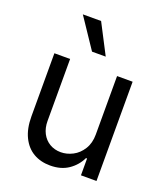

<svg xmlns="http://www.w3.org/2000/svg" viewBox="-141 -860 834 964"><g transform="rotate(20 276.5 -378.0)"><path d="M402.3 -530.3H485.4V0H402.3V-89.8H396.5Q376 -46.9 336.4 -20Q296.9 6.8 239.3 6.8Q188.5 6.8 149.9 -15.6Q111.3 -38.1 89.4 -83Q67.4 -127.9 67.4 -193.4V-530.3H151.4V-199.2Q151.4 -162.1 166 -133.8Q180.7 -105.5 207 -89.8Q233.4 -74.2 266.6 -74.2Q298.8 -74.2 330.1 -90.3Q361.3 -106.4 381.8 -139.2Q402.3 -171.9 402.3 -217.8ZM134.8 -762.7H232.4L315.4 -602.5H242.2Z"/></g></svg>

Font: Pretendard Std Variable
Style: Regular
Weight: 400
Designer: Base glyphs from Inter by Rasmus Andersson; Hangeul glyphs from Noto Sans CJK(Source Han Sans) by Jang Soo-young and Kan
Foundry: Kil Hyung-jin
Version: Version 1.309;Glyphs 3.2 (3225)